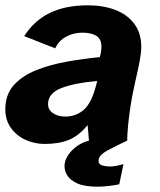

<svg xmlns="http://www.w3.org/2000/svg" viewBox="-38 -530 603 723"><path d="M130 12Q92 12 58 -3.5Q24 -19 3 -48.5Q-18 -78 -18 -118Q-18 -174 14 -209.5Q46 -245 99 -266Q152 -287 214.5 -298Q277 -309 338 -315Q342 -330 343 -339Q344 -348 344 -354Q344 -383 325 -395Q306 -407 272 -407Q240 -407 212 -392.5Q184 -378 170 -348L53 -394Q91 -453 150 -481.5Q209 -510 293 -510Q351 -510 396.5 -492.5Q442 -475 468 -440Q494 -405 494 -353Q494 -333 488.5 -303Q483 -273 476 -243.5Q469 -214 465 -193Q458 -161 452.5 -124Q447 -87 444 -54.5Q441 -22 441 0H297L292 -59Q258 -18 220.5 -3Q183 12 130 12ZM208 -91Q249 -91 278.5 -117.5Q308 -144 325 -213L328 -225Q244 -218 193.5 -198.5Q143 -179 143 -138Q143 -116 162 -103.5Q181 -91 208 -91ZM330 173Q281 173 254 161Q227 149 216 131.5Q205 114 205 96Q205 66 231.5 38Q258 10 296 0H440Q399 19 366 37Q333 55 333 75Q333 89 347 93Q361 97 376 97Q390 97 405 93.5Q420 90 427 88L411 164Q398 167 373.5 170Q349 173 330 173Z"/></svg>

Font: Atkinson Hyperlegible
Style: Bold Italic
Weight: 700
Italic angle: -12°
Designer: Elliott Scott, Megan Eiswerth, Linus Boman, Theodore Petrosky
Foundry: Braille Institute
Version: Version 1.006; ttfautohint (v1.8.3)